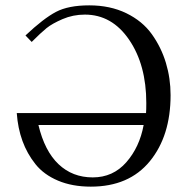

<svg xmlns="http://www.w3.org/2000/svg" viewBox="-20 -678 684 710"><path d="M97.2 -522.9 74.2 -546.9Q141.1 -609.9 187 -634Q232.9 -658.2 310.1 -658.2Q387.2 -658.2 447 -629.2Q506.8 -600.1 541.5 -551.5Q576.2 -502.9 593.5 -445.6Q610.8 -388.2 610.8 -326.2Q610.8 -175.3 533.9 -81.5Q457 12.2 315.9 12.2Q247.1 12.2 194.6 -10Q142.1 -32.2 111.1 -71Q80.1 -109.9 63 -157Q45.9 -204.1 42 -259.8H520Q521 -271 521 -296.9Q521 -438 457.5 -531Q394 -624 293.9 -624Q250 -624 211.4 -607.4Q172.9 -590.8 152.1 -574Q131.3 -557.1 97.2 -522.9ZM122.1 -215.8Q145 -119.6 196.5 -70.8Q248 -22 323 -22Q397.9 -22 447 -77.9Q496.1 -133.8 511.2 -215.8Z"/></svg>

Font: Linux Libertine Display
Style: Regular
Weight: 400
Designer: Philipp H. Poll
Foundry: Philipp H. Poll
Version: Version 5.0.9